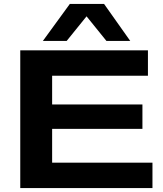

<svg xmlns="http://www.w3.org/2000/svg" viewBox="-20 -956 831 976"><path d="M83 0V-700H732V-571H245V-425H704V-301H245V-129H755V0ZM198 -748 335 -936H509L642 -748H521L420 -873L319 -748Z"/></svg>

Font: Georama Extended SemiBold
Style: Regular
Weight: 600
Width: 7
Designer: Jean-Baptiste Levee
Foundry: Production Type
Version: Version 1.000